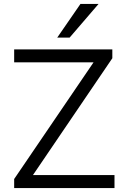

<svg xmlns="http://www.w3.org/2000/svg" viewBox="-20 -956 647 976"><path d="M52 0V-46L482 -678L494 -639H52V-705H551V-660L121 -27L109 -66H562V0ZM271 -765 389 -936H481L334 -765Z"/></svg>

Font: Nunito Sans 6pt Light
Style: Regular
Weight: 300
Version: Version 3.101;gftools[0.9.27]